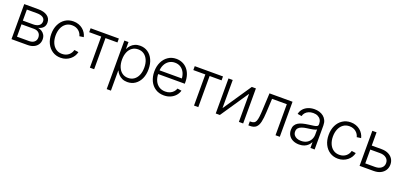

<svg xmlns="http://www.w3.org/2000/svg" viewBox="22 -1529 5735 2725"><g transform="rotate(20 2889.0 -167.0)"><path d="M72.3 0V-529.3H284.2Q371.6 -529.3 421.9 -493.7Q472.2 -458 472.2 -393.6Q472.2 -347.2 445.3 -318.6Q418.5 -290 373 -279.8Q404.3 -274.4 430.7 -257.8Q457 -241.2 473.1 -213.6Q489.3 -186 489.3 -147Q489.3 -103.5 468 -70.3Q446.8 -37.1 407.7 -18.6Q368.7 0 315.4 0ZM133.8 -59.6H315.4Q365.2 -59.6 394 -84.2Q422.9 -108.9 422.9 -150.9Q422.9 -195.3 395.8 -220.9Q368.7 -246.6 322.8 -246.6H133.8ZM133.8 -302.2H289.6Q344.2 -302.2 375.7 -325.2Q407.2 -348.1 407.2 -389.6Q407.2 -428.2 375 -448.7Q342.8 -469.2 284.2 -469.2H133.8Z M815.4 10.3Q745.1 10.3 691.4 -24.7Q637.7 -59.6 607.7 -121.3Q577.6 -183.1 577.6 -263.2Q577.6 -344.2 607.7 -406Q637.7 -467.8 691.4 -502.9Q745.1 -538.1 815.4 -538.1Q857.4 -538.1 893.1 -525.4Q928.7 -512.7 956.1 -490.5Q983.4 -468.3 1001.5 -439.2Q1019.5 -410.2 1026.9 -377.4L963.4 -368.7Q958.5 -390.1 946.3 -410.2Q934.1 -430.2 915.3 -445.8Q896.5 -461.4 871.6 -470.5Q846.7 -479.5 815.4 -479.5Q761.7 -479.5 722.9 -451.4Q684.1 -423.3 663.3 -374.5Q642.6 -325.7 642.6 -263.2Q642.6 -201.2 663.3 -152.6Q684.1 -104 722.9 -76.2Q761.7 -48.3 815.4 -48.3Q846.7 -48.3 871.6 -57.4Q896.5 -66.4 915.3 -82Q934.1 -97.7 946.3 -117.9Q958.5 -138.2 963.9 -160.6L1027.8 -151.9Q1021 -119.1 1002.7 -89.8Q984.4 -60.5 956.5 -38.1Q928.7 -15.6 893.1 -2.7Q857.4 10.3 815.4 10.3Z M1256.3 0V-470.2H1074.7V-529.3H1501.5V-470.2H1320.8V0Z M1584.5 204.1V-529.3H1647V-428.2H1650.9Q1663.6 -458 1687.3 -482.7Q1710.9 -507.3 1744.9 -522.2Q1778.8 -537.1 1822.3 -537.1Q1888.7 -537.1 1939.2 -502.9Q1989.7 -468.8 2018.3 -407.2Q2046.9 -345.7 2046.9 -263.7Q2046.9 -182.1 2018.6 -120.4Q1990.2 -58.6 1939.7 -24.2Q1889.2 10.3 1822.3 10.3Q1779.3 10.3 1745.8 -4.6Q1712.4 -19.5 1688.7 -44.7Q1665 -69.8 1651.4 -99.6H1648.4V204.1ZM1814 -48.3Q1864.7 -48.3 1902.6 -75.2Q1940.4 -102.1 1961.2 -150.6Q1981.9 -199.2 1981.9 -264.2Q1981.9 -329.1 1961.2 -377.4Q1940.4 -425.8 1902.8 -452.4Q1865.2 -479 1814 -479Q1761.7 -479 1723.9 -452.1Q1686 -425.3 1665.8 -377Q1645.5 -328.6 1645.5 -264.2Q1645.5 -200.2 1666 -151.4Q1686.5 -102.5 1724.1 -75.4Q1761.7 -48.3 1814 -48.3Z M2375.5 11.2Q2300.8 11.2 2246.6 -24.2Q2192.4 -59.6 2163.1 -121.3Q2133.8 -183.1 2133.8 -262.7Q2133.8 -342.8 2163.6 -404.8Q2193.4 -466.8 2246.3 -502.4Q2299.3 -538.1 2368.7 -538.1Q2417.5 -538.1 2459.7 -520Q2502 -502 2533.4 -467.3Q2564.9 -432.6 2582.5 -383.1Q2600.1 -333.5 2600.1 -270V-246.6H2171.4V-302.7H2564.5L2536.1 -283.2Q2536.1 -340.8 2515.4 -385.3Q2494.6 -429.7 2457 -454.8Q2419.4 -480 2368.7 -480Q2317.4 -480 2279.1 -454.3Q2240.7 -428.7 2219.2 -384Q2197.8 -339.4 2197.8 -282.7V-254.9Q2197.8 -193.4 2219.5 -146.5Q2241.2 -99.6 2281 -73.5Q2320.8 -47.4 2375.5 -47.4Q2414.1 -47.4 2444.6 -60.3Q2475.1 -73.2 2495.8 -95.7Q2516.6 -118.2 2526.4 -146.5L2589.4 -137.7Q2577.6 -95.2 2547.9 -61.5Q2518.1 -27.8 2474.1 -8.3Q2430.2 11.2 2375.5 11.2Z M2829.1 0V-470.2H2647.5V-529.3H3074.2V-470.2H2893.6V0Z M3571.3 0H3506.8V-420.4H3503.9L3219.2 0H3157.2V-529.3H3221.2V-107.9H3224.1L3509.3 -529.3H3571.3Z M3649.9 0V-60.5H3667Q3695.3 -60.5 3712.9 -70.1Q3730.5 -79.6 3740.7 -103.8Q3751 -127.9 3756.3 -171.6Q3761.7 -215.3 3764.6 -284.2L3776.4 -529.3H4124.5V0H4060.1V-468.8H3837.4L3827.1 -263.7Q3822.8 -173.3 3809.6 -115Q3796.4 -56.6 3764.9 -28.3Q3733.4 0 3673.3 0Z M4417 9.8Q4367.7 9.8 4327.1 -8.1Q4286.6 -25.9 4262.5 -61.3Q4238.3 -96.7 4238.3 -147.9Q4238.3 -188.5 4253.7 -215.3Q4269 -242.2 4296.9 -259.3Q4324.7 -276.4 4363 -286.1Q4401.4 -295.9 4447.3 -301.8Q4494.1 -308.1 4525.1 -312.5Q4556.2 -316.9 4571.5 -326.2Q4586.9 -335.4 4586.9 -356V-365.7Q4586.9 -399.9 4571.3 -425.5Q4555.7 -451.2 4526.6 -465.6Q4497.6 -480 4457.5 -480Q4418.5 -480 4388.2 -466.8Q4357.9 -453.6 4339.1 -431.4Q4320.3 -409.2 4314.9 -382.3L4251.5 -392.1Q4260.7 -437.5 4289.8 -470Q4318.8 -502.4 4362.3 -519.8Q4405.8 -537.1 4456.5 -537.1Q4495.1 -537.1 4530 -526.6Q4564.9 -516.1 4592 -494.6Q4619.1 -473.1 4635 -440.4Q4650.9 -407.7 4650.9 -363.3V0H4587.4V-85H4584.5Q4572.8 -61 4550.8 -39.1Q4528.8 -17.1 4495.6 -3.7Q4462.4 9.8 4417 9.8ZM4425.8 -48.3Q4476.6 -48.3 4512.5 -68.8Q4548.3 -89.4 4567.6 -125Q4586.9 -160.6 4586.9 -205.1V-279.8Q4580.1 -273.4 4565.4 -268.3Q4550.8 -263.2 4531 -259.3Q4511.2 -255.4 4489 -252Q4466.8 -248.5 4445.8 -246.1Q4401.4 -240.2 4369.4 -228.5Q4337.4 -216.8 4320.3 -196.8Q4303.2 -176.8 4303.2 -145Q4303.2 -114.3 4319.1 -92.5Q4335 -70.8 4362.5 -59.6Q4390.1 -48.3 4425.8 -48.3Z M5004.4 10.3Q4934.1 10.3 4880.4 -24.7Q4826.7 -59.6 4796.6 -121.3Q4766.6 -183.1 4766.6 -263.2Q4766.6 -344.2 4796.6 -406Q4826.7 -467.8 4880.4 -502.9Q4934.1 -538.1 5004.4 -538.1Q5046.4 -538.1 5082 -525.4Q5117.7 -512.7 5145 -490.5Q5172.4 -468.3 5190.4 -439.2Q5208.5 -410.2 5215.8 -377.4L5152.3 -368.7Q5147.5 -390.1 5135.3 -410.2Q5123 -430.2 5104.2 -445.8Q5085.4 -461.4 5060.5 -470.5Q5035.6 -479.5 5004.4 -479.5Q4950.7 -479.5 4911.9 -451.4Q4873 -423.3 4852.3 -374.5Q4831.5 -325.7 4831.5 -263.2Q4831.5 -201.2 4852.3 -152.6Q4873 -104 4911.9 -76.2Q4950.7 -48.3 5004.4 -48.3Q5035.6 -48.3 5060.5 -57.4Q5085.4 -66.4 5104.2 -82Q5123 -97.7 5135.3 -117.9Q5147.5 -138.2 5152.8 -160.6L5216.8 -151.9Q5210 -119.1 5191.7 -89.8Q5173.3 -60.5 5145.5 -38.1Q5117.7 -15.6 5082 -2.7Q5046.4 10.3 5004.4 10.3Z M5382.3 -329.6H5541.5Q5601.1 -329.6 5644.3 -308.8Q5687.5 -288.1 5711.2 -251.2Q5734.9 -214.4 5734.9 -166Q5734.9 -117.7 5711.2 -80.1Q5687.5 -42.5 5644.3 -21.2Q5601.1 0 5541.5 0H5329.6V-529.3H5393.6V-60.5H5540.5Q5599.6 -60.5 5635 -88.9Q5670.4 -117.2 5670.4 -165Q5670.4 -212.4 5635 -240.7Q5599.6 -269 5540.5 -269H5382.3Z"/></g></svg>

Font: Inter 24pt Light
Style: Regular
Weight: 300
Designer: Rasmus Andersson
Foundry: rsms
Version: Version 4.001;git-66647c0bb